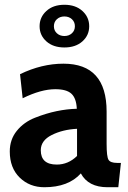

<svg xmlns="http://www.w3.org/2000/svg" viewBox="-20 -775 538 805"><path d="M487 -92 476 10H431Q350 10 319 -48Q267 10 166 10Q104 10 62.5 -30.5Q21 -71 21 -140Q21 -190 50.5 -226.5Q80 -263 127 -281.5Q174 -300 217.5 -309Q261 -318 302 -319Q300 -363 279.5 -382Q259 -401 212 -401Q152 -401 75 -363L64 -464Q155 -508 246 -508Q427 -508 427 -307V-172Q427 -118 435 -105Q443 -92 471 -92ZM303 -121V-235Q243 -232 197 -209Q151 -186 151 -145Q151 -85 218 -85Q266 -85 303 -121ZM325.5 -601.5Q297 -576 250 -576Q203 -576 174.5 -601.5Q146 -627 146 -665Q146 -703 174.5 -729Q203 -755 250 -755Q297 -755 325.5 -729Q354 -703 354 -665Q354 -627 325.5 -601.5ZM281.5 -694.5Q269 -706 250 -706Q231 -706 218.5 -694.5Q206 -683 206 -665Q206 -647 218.5 -635.5Q231 -624 250 -624Q269 -624 281.5 -635.5Q294 -647 294 -665Q294 -683 281.5 -694.5Z"/></svg>

Font: Cabin
Style: Bold
Weight: 700
Designer: Pablo Impallari
Foundry: Pablo Impallari. www.impallari.com Igino Marini. www.ikern.com
Version: Version 1.005